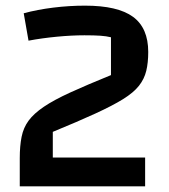

<svg xmlns="http://www.w3.org/2000/svg" viewBox="-20 -660 600 680"><path d="M50 0V-100Q50 -143 56.5 -175.5Q63 -208 81.5 -233Q100 -258 135.5 -282Q171 -306 229 -332.5Q287 -359 373 -394V-528Q357 -532 335.5 -533.5Q314 -535 279 -535Q234 -535 181.5 -530Q129 -525 81 -516L64 -613Q112 -626 168.5 -633Q225 -640 281 -640Q397 -640 451 -600.5Q505 -561 505 -476Q505 -438 498 -409Q491 -380 472 -356Q453 -332 416 -309Q379 -286 318 -258Q257 -230 167 -193V-102H494V0Z"/></svg>

Font: Changa Medium
Style: Regular
Weight: 500
Designer: Eduardo Rodriguez Tunni
Foundry: Eduardo Rodriguez Tunni
Version: Version 3.003